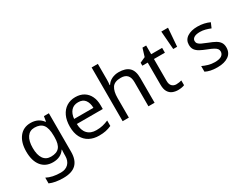

<svg xmlns="http://www.w3.org/2000/svg" viewBox="-86 -1436 3033 2352"><g transform="rotate(-30 1431.0 -260.0)"><path d="M275 -546Q328 -546 370.5 -526Q413 -506 443 -465H448L460 -536H530V9Q530 124 471.5 182Q413 240 290 240Q172 240 97 206V125Q176 167 295 167Q364 167 403.5 126.5Q443 86 443 16V-5Q443 -17 444 -39.5Q445 -62 446 -71H442Q388 10 276 10Q172 10 113.5 -63Q55 -136 55 -267Q55 -395 113.5 -470.5Q172 -546 275 -546ZM287 -472Q220 -472 183 -418.5Q146 -365 146 -266Q146 -167 182.5 -114.5Q219 -62 289 -62Q370 -62 407 -105.5Q444 -149 444 -246V-267Q444 -377 406 -424.5Q368 -472 287 -472Z M907 -546Q976 -546 1025.5 -516Q1075 -486 1101.5 -431.5Q1128 -377 1128 -304V-251H761Q763 -160 807.5 -112.5Q852 -65 932 -65Q983 -65 1022.5 -74.5Q1062 -84 1104 -102V-25Q1063 -7 1023 1.5Q983 10 928 10Q852 10 793.5 -21Q735 -52 702.5 -113.5Q670 -175 670 -264Q670 -352 699.5 -415Q729 -478 782.5 -512Q836 -546 907 -546ZM906 -474Q843 -474 806.5 -433.5Q770 -393 763 -321H1036Q1035 -389 1004 -431.5Q973 -474 906 -474Z M1352 -537Q1352 -497 1347 -462H1353Q1379 -503 1423.5 -524Q1468 -545 1520 -545Q1618 -545 1667 -498.5Q1716 -452 1716 -349V0H1629V-343Q1629 -472 1509 -472Q1419 -472 1385.5 -421.5Q1352 -371 1352 -277V0H1264V-760H1352Z M2061 -62Q2081 -62 2102 -65.5Q2123 -69 2136 -73V-6Q2122 1 2096 5.5Q2070 10 2046 10Q2004 10 1968.5 -4.5Q1933 -19 1911 -55Q1889 -91 1889 -156V-468H1813V-510L1890 -545L1925 -659H1977V-536H2132V-468H1977V-158Q1977 -109 2000.5 -85.5Q2024 -62 2061 -62Z M2318 -714 2298 -456H2243L2223 -714Z M2817 -148Q2817 -70 2759 -30Q2701 10 2603 10Q2547 10 2506.5 1Q2466 -8 2435 -24V-104Q2467 -88 2512.5 -74.5Q2558 -61 2605 -61Q2672 -61 2702 -82.5Q2732 -104 2732 -140Q2732 -160 2721 -176Q2710 -192 2681.5 -208Q2653 -224 2600 -244Q2548 -264 2511 -284Q2474 -304 2454 -332Q2434 -360 2434 -404Q2434 -472 2489.5 -509Q2545 -546 2635 -546Q2684 -546 2726.5 -536.5Q2769 -527 2806 -510L2776 -440Q2742 -454 2705 -464Q2668 -474 2629 -474Q2575 -474 2546.5 -456.5Q2518 -439 2518 -409Q2518 -387 2531 -371.5Q2544 -356 2574.5 -341.5Q2605 -327 2656 -307Q2707 -288 2743 -268Q2779 -248 2798 -219.5Q2817 -191 2817 -148Z"/></g></svg>

Font: Noto Sans Old South Arabian
Style: Regular
Weight: 400
Designer: Monotype Design Team
Foundry: Monotype Imaging Inc.
Version: Version 2.001; ttfautohint (v1.8.4.7-5d5b)